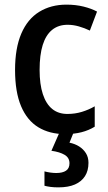

<svg xmlns="http://www.w3.org/2000/svg" viewBox="-20 -569 465 829"><path d="M261 10Q194 10 145.5 -19.5Q97 -49 71 -110.5Q45 -172 45 -267Q45 -361 72 -424Q99 -487 149.5 -518Q200 -549 267 -549Q307 -549 341 -540.5Q375 -532 399 -519L368 -437Q345 -448 320.5 -455Q296 -462 272 -462Q232 -462 205 -440Q178 -418 164.5 -375Q151 -332 151 -267Q151 -205 165 -162.5Q179 -120 205.5 -98.5Q232 -77 271 -77Q304 -77 333.5 -86Q363 -95 389 -110V-22Q363 -6 331.5 2Q300 10 261 10ZM362 134Q362 168 347 191.5Q332 215 303.5 227.5Q275 240 232 240Q213 240 198 238Q183 236 172 233V171Q183 174 197 176Q211 178 223 178Q250 178 265 168Q280 158 280 136Q280 112 259 99.5Q238 87 202 82L238 0H299L280 47Q304 52 322 63.5Q340 75 351 92.5Q362 110 362 134Z"/></svg>

Font: Noto Sans Display SemiCondensed Medium
Style: Regular
Weight: 500
Width: 4
Designer: Monotype Design Team
Foundry: Monotype Imaging Inc.
Version: Version 2.003